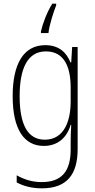

<svg xmlns="http://www.w3.org/2000/svg" viewBox="-20 -851 518 1046"><path d="M286 -822V-831H265C237 -787 214 -727 203 -680V-671H244C248 -712 272 -787 286 -822ZM227 -605C107 -605 49 -501 49 -327C49 -145 112 -56 219 -56C295 -56 345 -102 365 -171H368C366 -133 365 -107 365 -76V-36C365 83 315 141 208 141C155 141 112 127 71 104V143C109 163 153 175 208 175C345 175 403 99 403 -39V-595H373L368 -511H364C343 -563 303 -605 227 -605ZM230 -571C329 -571 365 -488 365 -374V-298C365 -193 330 -90 224 -90C134 -90 87 -167 87 -327C87 -476 129 -571 230 -571Z"/></svg>

Font: Noto Sans Malayalam UI Condensed ExtraLight
Style: Regular
Weight: 200
Width: 3
Designer: Jelle Bosma - Monotype Design Team
Foundry: Monotype Imaging Inc.
Version: Version 2.104